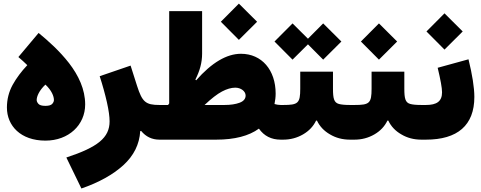

<svg xmlns="http://www.w3.org/2000/svg" viewBox="-20 -779 2684 1071"><path d="M233.4 5.4C363.8 5.4 455.1 -82.5 455.1 -196.3C455.1 -280.3 418 -358.4 365.2 -426.8C312.5 -494.6 248.5 -551.8 195.3 -595.2L82.5 -460.9C99.6 -446.8 118.2 -429.2 132.3 -415.5C98.6 -379.9 71.3 -343.3 50.3 -305.2C29.3 -266.6 18.6 -224.6 18.6 -179.2C18.6 -77.6 95.2 5.4 233.4 5.4ZM233.4 -188.5C213.4 -188.5 200.7 -192.4 194.3 -199.7C188 -207 184.6 -213.9 184.6 -221.2C184.6 -240.2 197.8 -273.9 233.4 -307.1C269 -273.9 280.8 -241.2 280.8 -221.2C280.8 -213.9 277.8 -207 271.5 -199.7C265.1 -192.4 252.4 -188.5 233.4 -188.5Z M536.1 -354C552.7 -302.7 565.9 -254.9 576.2 -209.5C586.4 -164.1 591.3 -128.4 591.3 -102.1C591.3 -10.7 524.9 42 350.1 99.6L434.1 272.5C531.7 238.8 609.9 195.3 668 142.6C726.1 89.4 757.8 26.4 762.2 -47.4L767.1 -48.8C793.9 -16.1 828.1 0 869.6 0H870.6V-193.4H869.6C792 -193.4 773.4 -210.4 744.6 -299.8L708.5 -413.1Z M1312.5 -556.6 1414.1 -657.7 1312.5 -758.8 1211.9 -657.7ZM1186 0C1288.6 0 1368.2 -20.5 1424.3 -61.5C1453.1 -20.5 1493.7 0 1545.4 0H1545.9V-193.4H1545.4C1534.2 -193.4 1522.9 -195.3 1511.2 -198.7C1515.1 -218.3 1517.6 -237.3 1517.6 -256.8C1517.6 -388.7 1439.9 -479 1324.2 -479C1244.6 -479 1161.1 -429.7 1074.2 -331.1L1069.8 -335C1094.7 -384.3 1107.4 -429.7 1107.4 -480V-716.8H923.8V-202.1C921.4 -198.7 919.4 -196.8 917.5 -193.4H870.6C853 -193.4 845.7 -165 845.7 -97.2C845.7 -28.8 853 0 870.6 0ZM1121.1 -193.4C1158.7 -229 1191.4 -254.4 1218.3 -268.6C1245.1 -282.7 1270 -290 1292.5 -290C1323.7 -290 1350.1 -270 1350.1 -246.1C1350.1 -228 1338.9 -214.4 1316.9 -206.1C1294.9 -197.8 1266.6 -193.4 1231.9 -193.4Z M1837.4 -379.4H1654.8V-284.7C1654.8 -203.1 1643.1 -193.4 1560.1 -193.4H1545.9C1528.3 -193.4 1521 -165.5 1521 -97.2C1521 -28.3 1528.3 0 1545.9 0H1560.1C1599.6 0 1636.7 -9.8 1670.4 -29.3C1704.1 -48.8 1728 -74.7 1743.2 -106.4H1748C1763.2 -74.2 1787.6 -48.3 1820.8 -29.3C1853.5 -9.8 1890.6 0 1932.1 0H1943.8V-193.4H1933.1C1904.8 -193.4 1883.8 -195.3 1870.1 -199.2C1842.8 -207 1837.4 -230 1837.4 -284.7ZM1611.8 -446.3 1697.8 -531.7 1782.7 -446.3 1884.3 -547.4 1782.7 -648.4 1697.8 -563 1611.8 -648.4 1511.2 -547.4Z M2235.4 -379.4H2052.7V-284.7C2052.7 -203.1 2041 -193.4 1958 -193.4H1943.8C1926.3 -193.4 1918.9 -165.5 1918.9 -97.2C1918.9 -28.3 1926.3 0 1943.8 0H1958C1997.6 0 2034.7 -9.8 2068.4 -29.3C2102.1 -48.8 2126 -74.7 2141.1 -106.4H2146C2161.1 -74.2 2185.5 -48.3 2218.8 -29.3C2251.5 -9.8 2288.6 0 2330.1 0H2341.8V-193.4H2331.1C2302.7 -193.4 2281.7 -195.3 2268.1 -199.2C2240.7 -207 2235.4 -230 2235.4 -284.7ZM2093.8 -446.3 2195.3 -547.4 2093.8 -648.4 1993.2 -547.4Z M2421.4 -400.9C2437.5 -334 2445.8 -288.6 2445.8 -264.2C2445.8 -213.4 2416 -193.4 2356 -193.4H2341.8C2325.2 -193.4 2316.9 -161.1 2316.9 -97.2C2316.9 -32.2 2325.2 0 2341.8 0H2356C2531.7 0 2626 -79.6 2626 -238.3C2626 -290.5 2614.3 -363.8 2593.3 -448.2ZM2459.5 -502.4 2561 -603.5 2459.5 -704.6 2358.9 -603.5Z"/></svg>

Font: Estedad Black
Style: Regular
Weight: 900
Designer: Amin Abedi
Version: Version 7.3